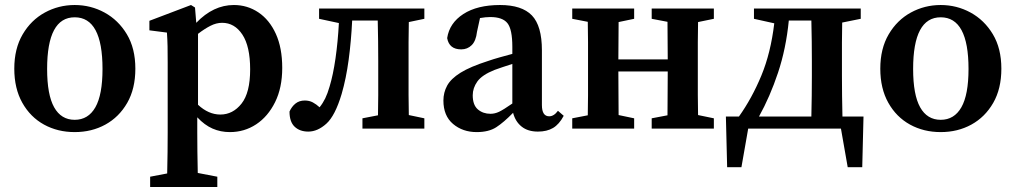

<svg xmlns="http://www.w3.org/2000/svg" viewBox="-20 -513 4052 766"><path d="M278 14Q210 14 155.5 -16Q101 -46 69 -103Q37 -160 37 -239Q37 -319 70.5 -376Q104 -433 159 -463Q214 -493 278 -493Q342 -493 397 -463Q452 -433 486 -376.5Q520 -320 520 -239Q520 -159 487.5 -102.5Q455 -46 400.5 -16Q346 14 278 14ZM278 -35Q332 -35 360.5 -85Q389 -135 389 -238Q389 -444 278 -444Q168 -444 168 -238Q168 -135 196 -85Q224 -35 278 -35Z M579 233V192L647 179Q648 135 648.5 94.5Q649 54 649 16V-263Q649 -304 648.5 -328.5Q648 -353 646 -383L576 -392V-430L742 -493L758 -483L763 -422Q831 -493 913 -493Q967 -493 1011 -463.5Q1055 -434 1080.5 -378Q1106 -322 1106 -242Q1106 -163 1077.5 -105.5Q1049 -48 1002 -17Q955 14 897 14Q860 14 828 0Q796 -14 767 -45V15Q767 52 767.5 92.5Q768 133 769 177L847 192V233ZM866 -422Q843 -422 819.5 -410Q796 -398 770 -378V-95Q812 -56 859 -56Q909 -56 943.5 -99.5Q978 -143 978 -236Q978 -328 947 -375Q916 -422 866 -422Z M1210 12Q1176 12 1155.5 -7.5Q1135 -27 1135 -68Q1144 -88 1159 -100Q1174 -112 1196 -112Q1214 -112 1228 -104.5Q1242 -97 1255 -85Q1268 -101 1277.5 -120.5Q1287 -140 1295 -168Q1309 -214 1318.5 -280Q1328 -346 1332 -421L1253 -438V-479H1673V-438L1611 -425Q1610 -388 1610 -345Q1610 -302 1610 -269V-210Q1610 -177 1610 -134Q1610 -91 1611 -54L1673 -41V0H1426V-41L1488 -53Q1489 -90 1489 -133.5Q1489 -177 1489 -210V-269Q1489 -304 1488.5 -349Q1488 -394 1487 -431H1385Q1381 -349 1371 -274.5Q1361 -200 1343 -138Q1317 -51 1282 -19.5Q1247 12 1210 12Z M2126 12Q2086 12 2061 -8Q2036 -28 2027 -63Q1990 -25 1960 -5.5Q1930 14 1882 14Q1826 14 1787.5 -18.5Q1749 -51 1749 -112Q1749 -144 1764 -171.5Q1779 -199 1817.5 -223Q1856 -247 1928 -270Q1948 -277 1973 -284Q1998 -291 2024 -298V-326Q2024 -396 2004.5 -420.5Q1985 -445 1936 -445Q1927 -445 1916.5 -444Q1906 -443 1895 -441L1883 -386Q1879 -350 1862 -333Q1845 -316 1820 -316Q1772 -316 1764 -361Q1773 -421 1828.5 -457Q1884 -493 1975 -493Q2062 -493 2102 -451.5Q2142 -410 2142 -312V-94Q2142 -49 2171 -49Q2190 -49 2206 -71L2229 -51Q2211 -17 2186.5 -2.5Q2162 12 2126 12ZM1866 -133Q1866 -94 1886.5 -76.5Q1907 -59 1937 -59Q1954 -59 1971 -67Q1988 -75 2024 -100V-258Q2003 -251 1984.5 -245Q1966 -239 1953 -234Q1903 -214 1884.5 -188Q1866 -162 1866 -133Z M2580 -438V-479H2828V-438L2765 -425Q2764 -388 2764 -345Q2764 -302 2764 -269V-210Q2764 -177 2764 -134Q2764 -91 2765 -54L2828 -41V0H2580V-41L2643 -53Q2643 -90 2643.5 -136Q2644 -182 2644 -228H2447Q2447 -182 2447.5 -136Q2448 -90 2448 -54L2510 -41V0H2263V-41L2325 -53Q2326 -90 2326 -133.5Q2326 -177 2326 -210V-269Q2326 -302 2326 -345.5Q2326 -389 2325 -426L2263 -438V-479H2510V-438L2448 -425Q2448 -391 2447.5 -350Q2447 -309 2447 -276H2644Q2644 -309 2643.5 -350Q2643 -391 2643 -426Z M3219 -269Q3219 -304 3218.5 -349Q3218 -394 3217 -431H3127Q3116 -319 3084 -223Q3052 -127 3008 -48H3217Q3218 -86 3218.5 -131Q3219 -176 3219 -210ZM2988 -438V-479H3414V-438L3340 -423Q3339 -386 3339 -343.5Q3339 -301 3339 -269V-210Q3339 -176 3339.5 -131Q3340 -86 3341 -48H3425L3420 154H3362L3335 0H2965L2938 154H2881L2876 -48H2928Q2980 -121 3017.5 -211.5Q3055 -302 3069 -420Z M3733 14Q3665 14 3610.5 -16Q3556 -46 3524 -103Q3492 -160 3492 -239Q3492 -319 3525.5 -376Q3559 -433 3614 -463Q3669 -493 3733 -493Q3797 -493 3852 -463Q3907 -433 3941 -376.5Q3975 -320 3975 -239Q3975 -159 3942.5 -102.5Q3910 -46 3855.5 -16Q3801 14 3733 14ZM3733 -35Q3787 -35 3815.5 -85Q3844 -135 3844 -238Q3844 -444 3733 -444Q3623 -444 3623 -238Q3623 -135 3651 -85Q3679 -35 3733 -35Z"/></svg>

Font: Source Serif Pro Semibold
Style: Regular
Weight: 600
Designer: Frank Grießhammer
Foundry: Adobe Systems Incorporated
Version: Version 3.000;hotconv 1.0.109;makeotfexe 2.5.65596